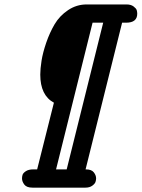

<svg xmlns="http://www.w3.org/2000/svg" viewBox="-20 -631 644 873"><path d="M80.1 180.2Q80.1 172.4 82.5 164.1Q85 155.8 97.4 147.5Q109.9 139.2 130.9 139.2H148.9L225.1 -164.1Q163.1 -197.3 163.1 -292Q163.1 -317.9 168.9 -355Q174.8 -392.1 190.4 -437.5Q206.1 -482.9 228.5 -521Q251 -559.1 289.6 -585Q328.1 -610.8 374 -610.8H555.2Q575.2 -610.8 587.2 -601.8Q599.1 -592.8 601.6 -585Q604 -577.1 604 -568.8Q604 -527.8 553.2 -527.8H535.2L369.1 139.2H371.1Q396 139.2 406.5 152.6Q417 166 417 180.2Q417 188 414.1 196.5Q411.1 205.1 399.2 213.6Q387.2 222.2 368.2 222.2H127.9Q101.1 222.2 90.6 208.3Q80.1 194.3 80.1 180.2ZM234.9 139.2H283.2L449.2 -527.8H400.9Z"/></svg>

Font: CMU Typewriter Text
Style: BoldItalic
Weight: 700
Italic angle: -14.04°
Version: Version 0.7.0